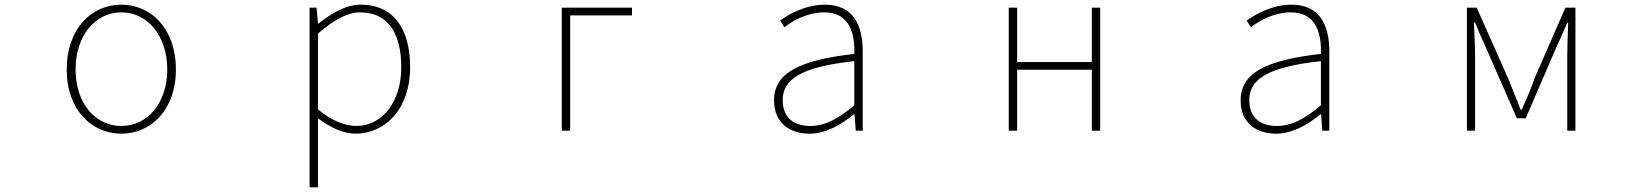

<svg xmlns="http://www.w3.org/2000/svg" viewBox="-20 -560 7040 823"><path d="M500 13C626 13 734 -88 734 -262C734 -439 626 -540 500 -540C374 -540 266 -439 266 -262C266 -88 374 13 500 13ZM500 -20C388 -20 304 -118 304 -262C304 -407 388 -507 500 -507C612 -507 697 -407 697 -262C697 -118 612 -20 500 -20Z M1307 243H1343V46V-53C1399 -11 1454 13 1504 13C1630 13 1738 -92 1738 -271C1738 -434 1669 -540 1526 -540C1460 -540 1397 -500 1345 -459H1343L1337 -527H1307ZM1507 -20C1465 -20 1405 -39 1343 -91V-416C1410 -474 1469 -507 1523 -507C1652 -507 1700 -405 1700 -271C1700 -124 1619 -20 1507 -20Z M2388 0H2424V-494H2689V-527H2388Z M3450 13C3520 13 3586 -26 3640 -70H3643L3648 0H3678V-341C3678 -448 3640 -540 3516 -540C3430 -540 3357 -496 3324 -472L3342 -443C3376 -470 3439 -507 3514 -507C3623 -507 3645 -414 3642 -329C3405 -302 3298 -247 3298 -130C3298 -30 3368 13 3450 13ZM3453 -20C3389 -20 3335 -50 3335 -131C3335 -220 3413 -273 3642 -298V-109C3573 -50 3516 -20 3453 -20Z M4304 0H4340V-261H4660V0H4696V-527H4660V-294H4340V-527H4304Z M5450 13C5520 13 5586 -26 5640 -70H5643L5648 0H5678V-341C5678 -448 5640 -540 5516 -540C5430 -540 5357 -496 5324 -472L5342 -443C5376 -470 5439 -507 5514 -507C5623 -507 5645 -414 5642 -329C5405 -302 5298 -247 5298 -130C5298 -30 5368 13 5450 13ZM5453 -20C5389 -20 5335 -50 5335 -131C5335 -220 5413 -273 5642 -298V-109C5573 -50 5516 -20 5453 -20Z M6268 0H6303V-318C6303 -357 6300 -412 6298 -463H6303C6318 -425 6333 -392 6349 -357L6482 -53H6520L6651 -357C6667 -392 6682 -425 6698 -463H6702C6700 -412 6698 -357 6698 -318V0H6733V-527H6690L6559 -227C6544 -182 6523 -136 6503 -90H6498C6481 -136 6461 -182 6443 -227L6310 -527H6268Z"/></svg>

Font: Harano Aji Gothic ExtraLight
Style: Regular
Weight: 250
Foundry: Masamichi Hosoda
Version: HaranoAjiGothic-ExtraLight version 20230610;ttx 4.39.4